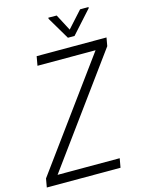

<svg xmlns="http://www.w3.org/2000/svg" viewBox="-138 -976 793 1054"><g transform="rotate(-15 259.0 -449.0)"><path d="M68.8 -51.8H421.9L412.6 0H-6.3L2.4 -49.3L447.3 -658.7H117.2L126.5 -710.9H523.4L515.1 -663.6ZM339.4 -804.7 423.3 -897.5 471.2 -897.9 470.7 -891.6 356 -764.2H318.4L242.7 -892.1L243.2 -898.4L290.5 -897.9Z"/></g></svg>

Font: MAUL Condensed Light Italic
Style: Light Italic
Weight: 300
Italic angle: -12°
Designer: MAUL
Version: Version 1.0; 2020; ttfautohint (v1.8.3)